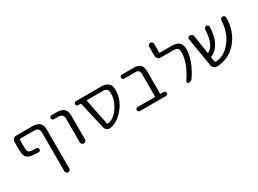

<svg xmlns="http://www.w3.org/2000/svg" viewBox="-39 -1486 3304 2456"><g transform="rotate(-30 1613.5 -258.0)"><path d="M414.1 -407.2Q414.1 -448.2 395.5 -465.3Q377 -482.4 333 -482.4H130.9Q123 -482.4 123 -474.6V-372.1Q123 -345.7 124 -332.5Q125 -319.3 130.9 -305.7Q136.7 -292 145 -287.1Q153.3 -282.2 173.3 -277.8Q193.4 -273.4 216.8 -273.4Q230.5 -272.5 250 -272.5Q262.7 -272.5 271.5 -263.7Q280.3 -254.9 280.3 -242.7Q280.3 -230.5 271.5 -221.7Q262.7 -212.9 250 -212.9Q169.9 -214.8 129.9 -224.6Q83 -237.3 66.4 -269Q49.8 -300.8 49.8 -371.1V-484.4Q49.8 -507.8 66.9 -524.9Q84 -542 107.4 -542H347.7Q485.4 -542 486.3 -417V161.1Q486.3 175.8 475.6 186.5Q464.8 197.3 450.2 197.3Q435.5 197.3 424.8 186.5Q414.1 175.8 414.1 161.1Z M629.9 -482.4Q618.2 -482.4 609.4 -491.2Q600.6 -500 600.6 -512.2Q600.6 -524.4 609.4 -533.2Q618.2 -542 629.9 -542H709Q846.7 -542 846.7 -417V-60.5Q846.7 -44.9 835.4 -33.7Q824.2 -22.5 808.1 -22.5Q792 -22.5 780.8 -33.7Q769.5 -44.9 769.5 -60.5V-407.2Q769.5 -448.2 750.5 -465.3Q731.4 -482.4 687.5 -482.4Z M1502 -417Q1502 -264.6 1396.5 -143.6Q1300.8 -35.2 1194.3 -23.4Q1190.4 -23.4 1187.5 -23.4Q1167 -23.4 1149.4 -37.1Q1129.9 -52.7 1124 -78.1L1032.2 -475.6Q1030.3 -482.4 1023.4 -482.4H990.2Q978.5 -482.4 969.7 -491.2Q960.9 -500 960.9 -512.2Q960.9 -524.4 969.7 -533.2Q978.5 -542 990.2 -542H1364.3Q1502 -542 1502 -417ZM1119.1 -482.4Q1112.3 -482.4 1114.3 -475.6L1191.4 -96.7Q1193.4 -89.8 1201.2 -89.8H1202.1Q1248 -89.8 1301.3 -134.3Q1354.5 -178.7 1391.6 -253.4Q1428.7 -328.1 1428.7 -404.3Q1428.7 -447.3 1410.2 -464.8Q1391.6 -482.4 1346.7 -482.4Z M1896.5 -414.1Q1896.5 -453.1 1881.3 -467.8Q1866.2 -482.4 1827.1 -482.4H1668Q1656.2 -482.4 1647.5 -491.2Q1638.7 -500 1638.7 -512.2Q1638.7 -524.4 1647.5 -533.2Q1656.2 -542 1668 -542H1848.6Q1970.7 -542 1970.7 -420.9V-89.8Q1970.7 -82 1978.5 -82H2021.5Q2033.2 -82 2042 -73.2Q2050.8 -64.5 2050.8 -52.2Q2050.8 -40 2042 -31.2Q2033.2 -22.5 2021.5 -22.5H1636.7Q1624 -22.5 1615.2 -31.2Q1606.4 -40 1606.4 -52.2Q1606.4 -64.5 1615.2 -73.2Q1624 -82 1636.7 -82H1888.7Q1896.5 -82 1896.5 -89.8Z M2408.2 -542Q2546.9 -542 2547.9 -417Q2547.9 -252.9 2418.9 -55.7Q2397.5 -22.5 2356.4 -22.5Q2344.7 -22.5 2338.9 -33.7Q2333 -44.9 2339.8 -54.7Q2473.6 -250 2473.6 -410.2Q2473.6 -449.2 2455.1 -465.8Q2436.5 -482.4 2392.6 -482.4H2208Q2184.6 -482.4 2167.5 -499.5Q2150.4 -516.6 2150.4 -540V-675.8Q2150.4 -691.4 2161.1 -702.1Q2171.9 -712.9 2187 -712.9Q2202.1 -712.9 2212.9 -702.1Q2223.6 -691.4 2223.6 -675.8V-548.8Q2223.6 -542 2231.4 -542Z M3180.7 -531.2Q3190.4 -521.5 3190.4 -507.8Q3190.4 -302.7 3070.3 -163.1Q2955.1 -28.3 2776.4 -22.5Q2775.4 -22.5 2774.4 -22.5Q2751 -22.5 2732.4 -38.1Q2713.9 -54.7 2709 -79.1L2638.7 -502.9Q2637.7 -505.9 2637.7 -508.8Q2637.7 -520.5 2646.5 -530.3Q2656.2 -542 2671.9 -542Q2689.5 -542 2702.1 -530.8Q2714.8 -519.5 2717.8 -502L2757.8 -235.4Q2758.8 -228.5 2765.6 -231.4Q2814.5 -252 2846.7 -326.2Q2877 -395.5 2880.9 -507.8Q2881.8 -522.5 2892.1 -532.2Q2902.3 -542 2916.5 -542Q2930.7 -542 2940.4 -531.7Q2950.2 -521.5 2949.2 -507.8Q2944.3 -373 2898.4 -285.2Q2847.7 -192.4 2774.4 -170.9Q2767.6 -168.9 2768.6 -162.1L2780.3 -90.8Q2781.2 -84 2789.1 -84Q2919.9 -85.9 3018.6 -212.9Q3111.3 -329.1 3119.1 -506.8Q3120.1 -521.5 3130.4 -531.7Q3140.6 -542 3155.8 -542Q3170.9 -542 3180.7 -531.2Z"/></g></svg>

Font: Gen Jyuu Gothic Normal
Style: Regular
Weight: 300
Designer: [Source Han Sans]
Ryoko NISHIZUKA  (kana & ideographs); Paul D. Hunt (Latin, Greek & Cyrillic); Wenlong ZHANG  (bopomofo
Version: Version 1.002.20150607